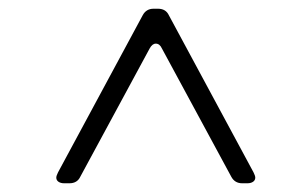

<svg xmlns="http://www.w3.org/2000/svg" viewBox="-20 -755 669 440"><path d="M139 -335H127Q119 -335 114 -338.5Q109 -342 109 -348Q109 -352 113 -360L307 -720Q315 -735 332 -735H342Q360 -735 367 -720L561 -360Q565 -352 565 -348Q565 -342 560 -338.5Q555 -335 547 -335H535Q518 -335 510 -350L351 -644Q346 -655 337 -655Q329 -655 323 -644L164 -350Q157 -335 139 -335Z"/></svg>

Font: Shippori Mincho B1
Style: Regular
Weight: 400
Designer: FONTDASU
Foundry: FONTDASU / Google Inc. / but / Adobe
Version: Version 3.110; ttfautohint (v1.8.3)